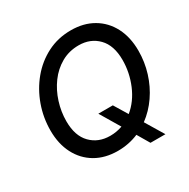

<svg xmlns="http://www.w3.org/2000/svg" viewBox="-178 -900 1106 1126"><g transform="rotate(-30 374.5 -336.5)"><path d="M335.4 11.7Q249.5 11.7 185.5 -25.6Q121.6 -63 86.4 -130.9Q51.3 -198.7 51.3 -289.1Q51.3 -376 80.1 -456.5Q108.9 -537.1 161.6 -600.8Q214.4 -664.6 287.1 -701.9Q359.9 -739.3 448.2 -739.3Q534.2 -739.3 598.1 -701.9Q662.1 -664.6 697.3 -596.7Q732.4 -528.8 732.4 -437.5Q732.4 -361.8 710.2 -290.3Q688 -218.8 647 -159.2Q606 -99.6 549.8 -58.1L624.5 65.9H523.4L475.1 -16.1Q442.9 -2.4 408 4.6Q373 11.7 335.4 11.7ZM343.8 -234.9H441.9L497.1 -144Q557.6 -193.4 591.1 -272.9Q624.5 -352.5 624.5 -437.5Q624.5 -536.1 573.7 -588.1Q522.9 -640.1 443.8 -640.1Q378.4 -640.1 325.7 -610.1Q272.9 -580.1 235.8 -529.5Q198.7 -479 179 -416.5Q159.2 -354 159.2 -289.6Q159.2 -190.9 210 -139.2Q260.7 -87.4 340.3 -87.4Q383.3 -87.4 423.3 -101.6Z"/></g></svg>

Font: Inter Display Medium
Style: Italic
Weight: 500
Italic angle: -9.39999°
Designer: Rasmus Andersson
Foundry: rsms
Version: Version 4.000;git-a52131595